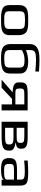

<svg xmlns="http://www.w3.org/2000/svg" viewBox="1386 -2128 753 3564"><g transform="rotate(90 1762.0 -346.5)"><path d="M633 -321C633 -353 628 -380 618 -402C599 -445 578 -467 523 -481C463 -495 433 -494 354 -494C275 -494 244 -495 185 -481C105 -462 75 -405 75 -321V-153C75 -82 94 -35 153 -14C216 10 258 10 354 10C430 10 465 10 523 -3C601 -21 633 -72 633 -153ZM518 -140C518 -100 510 -74 476 -62C438 -48 413 -49 354 -49C294 -49 269 -48 231 -62C198 -74 190 -100 190 -140V-336C190 -381 201 -408 224 -419C246 -430 290 -435 354 -435C418 -435 461 -430 484 -419C506 -408 518 -381 518 -336Z M1116 -494C1050 -494 950 -473 910 -452V-529C910 -576 923 -607 949 -620C976 -633 1021 -639 1086 -639C1145 -639 1219 -635 1308 -626V-694C1222 -700 1153 -703 1103 -703C1069 -703 1040 -702 1016 -701C884 -691 799 -644 799 -527V-156C799 -102 818 -57 851 -32C898 5 980 10 1071 10C1156 10 1203 6 1261 -16C1320 -38 1346 -86 1346 -156V-340C1346 -451 1264 -494 1116 -494ZM1090 -426C1192 -426 1235 -413 1235 -339V-151C1235 -107 1224 -79 1201 -67C1178 -55 1135 -49 1074 -49C1012 -49 969 -55 946 -68C922 -80 910 -108 910 -151V-372C940 -403 1022 -426 1090 -426Z M1609 0 1816 -194H1918V0H2030V-484H1720C1637 -484 1581 -476 1553 -460C1524 -443 1510 -410 1510 -359V-307C1510 -240 1572 -206 1695 -206L1460 0ZM1731 -422H1918V-256H1705C1633 -256 1624 -273 1624 -337V-351C1624 -413 1648 -422 1731 -422Z M2740 -349V-366C2740 -410 2734 -428 2706 -451C2668 -482 2590 -484 2505 -484H2240V0H2514C2613 0 2681 -9 2719 -28C2757 -47 2776 -80 2776 -128V-157C2776 -212 2728 -245 2631 -258V-262C2697 -274 2740 -289 2740 -349ZM2515 -280H2353V-422H2511C2562 -422 2595 -418 2610 -409C2625 -400 2633 -383 2633 -358V-352C2633 -288 2604 -280 2515 -280ZM2661 -131C2661 -106 2652 -88 2634 -79C2616 -70 2578 -65 2520 -65H2353V-221H2526C2580 -221 2616 -216 2634 -205C2652 -194 2661 -180 2661 -163Z M3426 0V-342C3426 -404 3411 -445 3381 -465C3351 -484 3285 -494 3184 -494C3117 -494 3042 -491 2960 -485V-419C3036 -427 3106 -431 3167 -431C3224 -431 3262 -426 3283 -417C3303 -408 3314 -390 3314 -363V-286H3132C3046 -286 2989 -276 2959 -256C2929 -235 2914 -198 2914 -144C2914 -82 2930 -41 2962 -21C2994 0 3051 10 3135 10C3247 10 3308 -9 3317 -46V0ZM3024 -141C3024 -220 3038 -230 3140 -230H3314V-96C3314 -45 3218 -47 3154 -47H3131C3043 -47 3024 -71 3024 -141Z"/></g></svg>

Font: Gamestation Extended
Style: Regular
Weight: 400
Width: 7
Designer: Jonas Hecksher
Foundry: Jonas Hecksher, Playtypeª, e-types AS
Version: Version 1.003